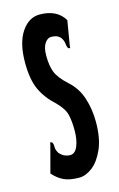

<svg xmlns="http://www.w3.org/2000/svg" viewBox="-103 -677 456 733"><g transform="rotate(-15 125.0 -310.5)"><path d="M117 10Q79 10 56 -1Q33 -12 14 -34L42 -139L44 -149L51 -147Q56 -140 55.5 -128Q55 -116 64 -102Q74 -91 84.5 -86.5Q95 -82 105 -82Q125 -82 135.5 -107Q146 -132 146 -170Q146 -205 140 -231Q134 -257 105 -286Q68 -319 49 -359.5Q30 -400 30 -467Q30 -545 59 -588Q88 -631 131 -631Q199 -631 228 -583L212 -487L211 -477L204 -478Q199 -485 198 -497.5Q197 -510 188 -523Q178 -533 168.5 -535Q159 -537 151 -537Q137 -537 126 -520.5Q115 -504 115 -472Q115 -433 125 -407Q135 -381 170 -349Q204 -319 218.5 -274.5Q233 -230 233 -180Q233 -115 214.5 -73Q196 -31 169.5 -10.5Q143 10 117 10Z"/></g></svg>

Font: Inconsolata UltraCondensed Black
Style: Regular
Weight: 900
Width: 1
Monospace: yes
Designer: Raph Levien, Cyreal, Brenton Simpson
Foundry: Raph Levien, Cyreal, Google
Version: Version 3.001; ttfautohint (v1.8.2.53-6de2)